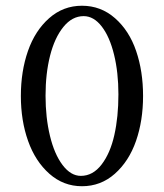

<svg xmlns="http://www.w3.org/2000/svg" viewBox="-20 -646 572 669"><path d="M271.5 -589.8Q231.4 -589.8 200.9 -552.2Q170.4 -514.6 154.5 -452.1Q138.7 -389.6 138.7 -312.5Q138.7 -236.3 154.1 -172.6Q169.4 -108.9 198 -71Q226.6 -33.2 261.7 -33.2Q303.7 -33.2 334 -72.8Q364.3 -112.3 378.4 -175.5Q392.6 -238.8 392.6 -317.4Q392.6 -393.6 377.4 -455.6Q362.3 -517.6 334.5 -553.7Q306.6 -589.8 271.5 -589.8ZM265.6 -626Q331.5 -626 380.9 -582.5Q430.2 -539.1 454.3 -468.5Q478.5 -397.9 478.5 -311.5Q478.5 -225.6 453.9 -154.8Q429.2 -84 380.1 -40.5Q331.1 2.9 265.6 2.9Q201.2 2.9 152.1 -40.5Q103 -84 77.9 -154.8Q52.7 -225.6 52.7 -311.5Q52.7 -397.5 77.4 -468.3Q102.1 -539.1 151.1 -582.5Q200.2 -626 265.6 -626Z"/></svg>

Font: Amiri Quran Colored
Style: Regular
Weight: 400
Designer: Khaled Hosny
Version: Version 000.111